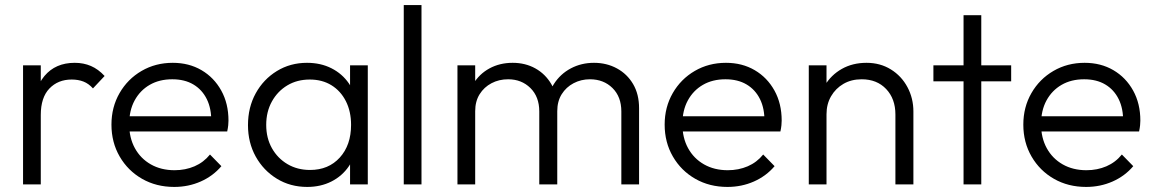

<svg xmlns="http://www.w3.org/2000/svg" viewBox="-20 -728 4558 758"><path d="M71 0V-470H141V0ZM141 -274 112 -287Q112 -376 155.5 -428Q199 -480 275 -480Q310 -480 339 -467.5Q368 -455 393 -428L347 -379Q330 -398 309.5 -406Q289 -414 263 -414Q209 -414 175 -378.5Q141 -343 141 -274Z M668 10Q597 10 541 -22Q485 -54 452.5 -110Q420 -166 420 -236Q420 -305 452 -360.5Q484 -416 539 -448Q594 -480 662 -480Q726 -480 775.5 -451Q825 -422 853.5 -370.5Q882 -319 882 -252Q882 -244 881 -233.5Q880 -223 877 -209H470V-269H839L814 -247Q815 -299 796.5 -336.5Q778 -374 743.5 -394.5Q709 -415 660 -415Q609 -415 571 -393Q533 -371 511.5 -331.5Q490 -292 490 -238Q490 -184 512.5 -143Q535 -102 575.5 -79Q616 -56 669 -56Q712 -56 748 -71.5Q784 -87 809 -118L854 -72Q821 -33 772.5 -11.5Q724 10 668 10Z M1193 10Q1126 10 1073 -22.5Q1020 -55 989.5 -110Q959 -165 959 -234Q959 -304 989.5 -359.5Q1020 -415 1073 -447.5Q1126 -480 1192 -480Q1246 -480 1288.5 -458.5Q1331 -437 1357.5 -398.5Q1384 -360 1390 -309V-162Q1384 -111 1357.5 -72Q1331 -33 1288.5 -11.5Q1246 10 1193 10ZM1204 -57Q1277 -57 1321.5 -106Q1366 -155 1366 -235Q1366 -288 1345.5 -328.5Q1325 -369 1288.5 -391.5Q1252 -414 1203 -414Q1153 -414 1114.5 -391Q1076 -368 1053.5 -327.5Q1031 -287 1031 -235Q1031 -183 1053.5 -143Q1076 -103 1115 -80Q1154 -57 1204 -57ZM1362 0V-126L1376 -242L1362 -355V-470H1432V0Z M1574 0V-708H1644V0Z M1786 0V-470H1856V0ZM2109 0V-288Q2109 -346 2074 -380.5Q2039 -415 1986 -415Q1950 -415 1920.5 -399.5Q1891 -384 1873.5 -356Q1856 -328 1856 -289L1824 -302Q1824 -356 1848 -396Q1872 -436 1912.5 -458Q1953 -480 2004 -480Q2054 -480 2093.5 -458Q2133 -436 2156.5 -396Q2180 -356 2180 -301V0ZM2433 0V-288Q2433 -346 2398 -380.5Q2363 -415 2309 -415Q2274 -415 2244.5 -399.5Q2215 -384 2197.5 -356Q2180 -328 2180 -289L2138 -302Q2141 -356 2166.5 -396Q2192 -436 2233.5 -458Q2275 -480 2325 -480Q2375 -480 2415.5 -458Q2456 -436 2479.5 -396Q2503 -356 2503 -301V0Z M2852 10Q2781 10 2725 -22Q2669 -54 2636.5 -110Q2604 -166 2604 -236Q2604 -305 2636 -360.5Q2668 -416 2723 -448Q2778 -480 2846 -480Q2910 -480 2959.5 -451Q3009 -422 3037.5 -370.5Q3066 -319 3066 -252Q3066 -244 3065 -233.5Q3064 -223 3061 -209H2654V-269H3023L2998 -247Q2999 -299 2980.5 -336.5Q2962 -374 2927.5 -394.5Q2893 -415 2844 -415Q2793 -415 2755 -393Q2717 -371 2695.5 -331.5Q2674 -292 2674 -238Q2674 -184 2696.5 -143Q2719 -102 2759.5 -79Q2800 -56 2853 -56Q2896 -56 2932 -71.5Q2968 -87 2993 -118L3038 -72Q3005 -33 2956.5 -11.5Q2908 10 2852 10Z M3515 0V-276Q3515 -338 3478.5 -376.5Q3442 -415 3382 -415Q3341 -415 3310 -397Q3279 -379 3261 -348Q3243 -317 3243 -277L3211 -295Q3211 -348 3236 -390Q3261 -432 3303.5 -456Q3346 -480 3401 -480Q3455 -480 3497 -454Q3539 -428 3562.5 -384Q3586 -340 3586 -288V0ZM3173 0V-470H3243V0Z M3784 0V-668H3854V0ZM3665 -407V-470H3972V-407Z M4268 10Q4197 10 4141 -22Q4085 -54 4052.5 -110Q4020 -166 4020 -236Q4020 -305 4052 -360.5Q4084 -416 4139 -448Q4194 -480 4262 -480Q4326 -480 4375.5 -451Q4425 -422 4453.5 -370.5Q4482 -319 4482 -252Q4482 -244 4481 -233.5Q4480 -223 4477 -209H4070V-269H4439L4414 -247Q4415 -299 4396.5 -336.5Q4378 -374 4343.5 -394.5Q4309 -415 4260 -415Q4209 -415 4171 -393Q4133 -371 4111.5 -331.5Q4090 -292 4090 -238Q4090 -184 4112.5 -143Q4135 -102 4175.5 -79Q4216 -56 4269 -56Q4312 -56 4348 -71.5Q4384 -87 4409 -118L4454 -72Q4421 -33 4372.5 -11.5Q4324 10 4268 10Z"/></svg>

Font: Outfit Thin Light
Style: Regular
Weight: 300
Version: Version 1.100;gftools[0.9.27]